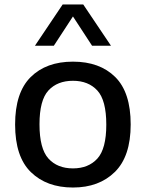

<svg xmlns="http://www.w3.org/2000/svg" viewBox="-20 -828 652 858"><path d="M306 10Q188.5 10 118 -58.8Q47.5 -127.5 47.5 -271.5Q47.5 -414.5 117 -483.5Q186.5 -552.5 306 -552.5Q425.5 -552.5 494.8 -484Q564 -415.5 564 -272Q564 -129 493.2 -59.5Q422.5 10 306 10ZM306 -75.5Q375 -75.5 415 -119.2Q455 -163 455 -271Q455 -380 415 -423.5Q375 -467 306 -467Q236.5 -467 196.5 -423.8Q156.5 -380.5 156.5 -272.5Q156.5 -163.5 196.5 -119.5Q236.5 -75.5 306 -75.5ZM136 -623.5 260 -808H352L476 -623.5H391.5L306 -754.5L220.5 -623.5Z"/></svg>

Font: Encode Sans SemiExpanded SemiExpanded Medium
Style: Regular
Weight: 500
Width: 6
Designer: Multiple Designers
Foundry: Impallari Type
Version: Version 3.000; ttfautohint (v1.8.3) -l 8 -r 50 -G 200 -x 14 